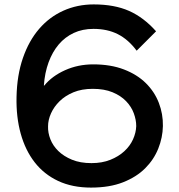

<svg xmlns="http://www.w3.org/2000/svg" viewBox="-20 -840 814 871"><path d="M719 -268Q718 -216 698 -166Q678 -116 638.5 -76.5Q599 -37 538 -13Q477 11 393 11Q308 11 244 -19Q180 -49 137.5 -103.5Q95 -158 74 -233.5Q53 -309 55 -400Q57 -499 84 -577Q111 -655 157.5 -709Q204 -763 267.5 -791.5Q331 -820 405 -820Q499 -820 565.5 -790.5Q632 -761 688 -698L600 -610Q562 -661 514.5 -685Q467 -709 404 -709Q354 -709 314.5 -690.5Q275 -672 246.5 -638.5Q218 -605 200.5 -557.5Q183 -510 179 -452H180H181Q216 -495 275 -521.5Q334 -548 403 -548Q482 -548 542 -525Q602 -502 641.5 -463Q681 -424 700.5 -373.5Q720 -323 719 -268ZM598 -268Q598 -296 587 -326Q576 -356 552 -381Q528 -406 490.5 -421.5Q453 -437 401 -437Q351 -437 313.5 -421.5Q276 -406 250.5 -381Q225 -356 211.5 -326Q198 -296 198 -267Q197 -238 208.5 -208.5Q220 -179 244.5 -155Q269 -131 306.5 -115.5Q344 -100 395 -100Q443 -100 480.5 -115Q518 -130 544 -154Q570 -178 583.5 -208Q597 -238 598 -268Z"/></svg>

Font: TypoPRO Sinkin Sans
Style: 500 Medium
Weight: 500
Designer: Keith Bates
Foundry: K-Type
Version: Sinkin Sans (version 1.0)  by Keith Bates   •   © 2014   www